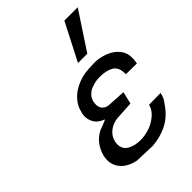

<svg xmlns="http://www.w3.org/2000/svg" viewBox="-229 -893 1017 1017"><g transform="rotate(-45 279.0 -385.0)"><path d="M348.1 -512.2V-513.2Q356.4 -513.2 374.5 -514.2Q392.6 -515.1 400.9 -515.1Q417 -515.1 435.1 -511.7Q453.1 -508.3 473.6 -500.7Q494.1 -493.2 510.7 -481Q527.3 -468.8 540.5 -450.7Q553.7 -432.6 556.9 -408.4Q560.1 -384.3 554.2 -353L472.2 -354Q472.7 -355.5 472.7 -357.2Q472.7 -358.9 472.4 -360.8Q472.2 -362.8 472.2 -363.8Q471.7 -406.7 443.1 -424.3Q414.6 -441.9 363.8 -441.9Q351.1 -441.9 346.2 -440.9Q339.4 -440.9 327.6 -438.2Q315.9 -435.5 298.8 -429.2Q281.7 -422.9 267.3 -408Q252.9 -393.1 248 -372.1V-368.2L247.1 -363.8Q243.2 -338.4 255.4 -321.5Q267.6 -304.7 293 -301.8L396 -295.9L379.9 -227.1L278.8 -221.2Q243.7 -218.8 215.6 -197.5Q187.5 -176.3 180.2 -144Q174.3 -117.7 181.9 -98.6Q189.5 -79.6 206.8 -69.8Q224.1 -60.1 242.4 -55.9Q260.7 -51.8 280.8 -51.8Q312 -51.8 345.5 -62.3Q378.9 -72.8 408.2 -96.9Q437.5 -121.1 444.8 -152.8L532.2 -153.8Q526.4 -122.6 507.8 -100.1Q487.3 -68.8 462.4 -46.6Q437.5 -24.4 410.4 -12Q383.3 0.5 358.4 6.6Q333.5 12.7 305.2 15.1L190.9 11.2Q129.9 -1 100.8 -39.8Q71.8 -78.6 84 -131.8Q92.8 -167.5 114.5 -195.8Q136.2 -224.1 168.9 -240.2Q173.8 -242.2 188.2 -247.3Q202.6 -252.4 212.4 -256.6Q222.2 -260.7 224.1 -264.2Q186 -276.4 170.2 -307.1Q154.3 -337.9 162.1 -372.1Q162.1 -375 164.1 -377L165 -381.8Q172.4 -413.6 193.8 -439.5Q215.3 -465.3 242.4 -480.7Q269.5 -496.1 297.1 -504.2Q324.7 -512.2 348.1 -512.2ZM543 -785.2 404.8 -575.2H335L442.9 -785.2Z"/></g></svg>

Font: Perun
Style: Italic
Weight: 400
Italic angle: -12°
Foundry: Stefan Peev, Context Ltd
Version: Version 001.000